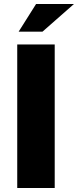

<svg xmlns="http://www.w3.org/2000/svg" viewBox="-20 -938 389 958"><path d="M253 -716V0H66V-716ZM349 -918 192 -780H73L160 -918Z"/></svg>

Font: Almarai ExtraBold
Style: Regular
Weight: 800
Designer: Boutros International 2019
Foundry: Created by Boutros International 2019
Version: Version 1.10